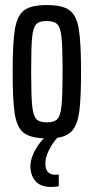

<svg xmlns="http://www.w3.org/2000/svg" viewBox="-20 -538 370 758"><path d="M206 6Q188 26 173.5 54.5Q159 83 159 107Q159 152 199 152Q206 152 212 151V197Q201 200 181 200Q140 200 120 177Q100 154 100 117Q100 93 114.5 63Q129 33 153 8Q97 6 71.5 -15.5Q46 -37 38 -90Q30 -143 30 -255Q30 -371 39 -424Q48 -477 75.5 -497.5Q103 -518 165 -518Q227 -518 254.5 -497.5Q282 -477 291 -424Q300 -371 300 -255Q300 -153 293.5 -101.5Q287 -50 267.5 -25Q248 0 206 6ZM165 -55Q195 -55 207 -68.5Q219 -82 223 -121Q227 -160 227 -255Q227 -351 223 -390Q219 -429 206.5 -442Q194 -455 162 -455Q134 -455 122 -441Q110 -427 106.5 -387.5Q103 -348 103 -255Q103 -160 107 -121Q111 -82 123 -68.5Q135 -55 165 -55Z"/></svg>

Font: Saira Ultra Condensed Medium
Style: Regular
Weight: 500
Width: 1
Designer: Hector Gatti with collaboration of the Omnibus-Type team
Foundry: Omnibus-Type
Version: Version 1.001; ttfautohint (v1.8)